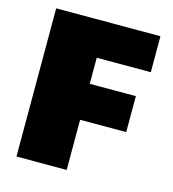

<svg xmlns="http://www.w3.org/2000/svg" viewBox="-104 -774 777 861"><g transform="rotate(15 284.5 -344.0)"><path d="M51 0V-688H535V-521H284V-400H498V-233H284V0Z"/></g></svg>

Font: Saira Thin Black
Style: Regular
Weight: 900
Version: Version 1.101